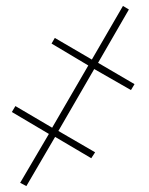

<svg xmlns="http://www.w3.org/2000/svg" viewBox="-20 -641 502 648"><path d="M69 -13 48 -24 145 -189 20 -263 32 -283 156 -210 278 -420 154 -494 165 -513 290 -440 395 -621 415 -609 311 -429 434 -357 422 -337 298 -408 177 -199 301 -127 288 -107 166 -179Z"/></svg>

Font: Noto Serif ExtraCondensed Thin
Style: Italic
Weight: 100
Width: 2
Italic angle: -12°
Designer: Monotype Design Team
Foundry: Monotype Imaging Inc.
Version: Version 2.013